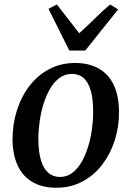

<svg xmlns="http://www.w3.org/2000/svg" viewBox="-20 -850 604 881"><path d="M324.5 -561Q389.5 -561 434.5 -534.8Q479.5 -508.5 502.8 -458.2Q526 -408 526 -336.5Q526.5 -268.5 506.5 -206Q486.5 -143.5 449 -94.5Q411.5 -45.5 358.2 -17Q305 11.5 238.5 11.5Q174.5 11.5 129.5 -14.5Q84.5 -40.5 61.2 -90.2Q38 -140 37.5 -210.5Q37.5 -279 57.2 -342.2Q77 -405.5 114.5 -454.8Q152 -504 205.2 -532.5Q258.5 -561 324.5 -561ZM309.5 -511Q278 -511 253 -492.5Q228 -474 209.8 -442.8Q191.5 -411.5 179.5 -372.5Q167.5 -333.5 161.8 -292Q156 -250.5 156 -212Q156.5 -152 168.2 -113.5Q180 -75 202.2 -56.5Q224.5 -38 255.5 -38Q286.5 -38 311.2 -56.5Q336 -75 354 -106Q372 -137 384 -176Q396 -215 401.8 -256.5Q407.5 -298 407.5 -336.5Q407.5 -395.5 396.5 -434Q385.5 -472.5 364 -491.8Q342.5 -511 309.5 -511ZM298 -618 202.5 -809.5 241 -829.5Q266 -797.5 291.5 -764.2Q317 -731 343.5 -697.5Q380.5 -730.5 413.5 -763.5Q446.5 -796.5 485.5 -829.5L522 -806.5L371 -618Z"/></svg>

Font: Merriweather 36pt Medium
Style: Italic
Weight: 500
Italic angle: -7.8°
Version: Version 2.101